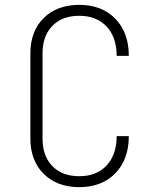

<svg xmlns="http://www.w3.org/2000/svg" viewBox="-20 -760 640 790"><path d="M306 10Q215 10 160 -44.5Q105 -99 105 -190V-540Q105 -632 160 -686Q215 -740 306 -740Q399 -740 454.5 -683Q510 -626 510 -530H460Q460 -607 418.5 -651Q377 -695 306 -695Q236 -695 195.5 -653.5Q155 -612 155 -540V-190Q155 -118 195.5 -76.5Q236 -35 306 -35Q378 -35 419 -79.5Q460 -124 460 -200H510Q510 -104 454.5 -47Q399 10 306 10Z"/></svg>

Font: NKDuy Mono Thin
Style: Regular
Weight: 100
Monospace: yes
Designer: NKDuy
Foundry: NKDuy
Version: Version 2.251; ttfautohint (v1.8.4.7-5d5b)